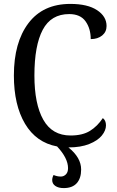

<svg xmlns="http://www.w3.org/2000/svg" viewBox="-20 -744 596 982"><path d="M522 -103Q522 -77 501 -51Q480 -25 436.5 -7.5Q393 10 330 10Q395 62 395 123Q395 168 372.5 193Q350 218 306 218Q279 218 263 207Q247 196 247 177Q247 164 254 151Q272 159 291 159Q306 159 317 148Q328 137 328 116Q328 65 272 5Q165 -15 108 -111Q51 -207 51 -358Q51 -527 125.5 -625.5Q200 -724 340 -724Q428 -724 476.5 -692Q525 -660 525 -611Q525 -581 502.5 -562.5Q480 -544 444 -544Q444 -598 417.5 -635Q391 -672 334 -672Q241 -672 198.5 -591.5Q156 -511 156 -358Q156 -212 201.5 -131.5Q247 -51 341 -51Q402 -51 440 -74.5Q478 -98 506 -140Q522 -128 522 -103Z"/></svg>

Font: Noto Serif Narrow
Style: Regular
Weight: 400
Width: 4
Designer: Monotype Design Team
Foundry: Monotype Imaging Inc.
Version: Version 1.001